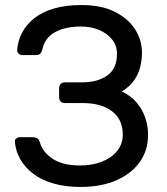

<svg xmlns="http://www.w3.org/2000/svg" viewBox="-20 -730 661 760"><path d="M298 10Q238 10 190.5 -4Q143 -18 111 -42.5Q79 -67 60.5 -99.5Q42 -132 39 -168Q38 -177 44.5 -182Q51 -187 60 -187H110Q119 -187 126.5 -183Q134 -179 138 -166Q150 -126 190 -100.5Q230 -75 297 -75Q344 -75 382 -89.5Q420 -104 443 -131.5Q466 -159 466 -198Q466 -257 423.5 -289.5Q381 -322 308 -322H237Q226 -322 220 -328.5Q214 -335 214 -345V-380Q214 -391 220 -397.5Q226 -404 237 -404H304Q366 -404 404.5 -431Q443 -458 443 -517Q443 -550 423.5 -574Q404 -598 372 -611.5Q340 -625 300 -625Q240 -625 198.5 -603Q157 -581 147 -532Q144 -521 138 -516.5Q132 -512 123 -512H69Q60 -512 53.5 -518Q47 -524 48 -533Q51 -571 69 -603.5Q87 -636 118.5 -660Q150 -684 196 -697Q242 -710 302 -710Q382 -710 435 -683Q488 -656 515 -613.5Q542 -571 542 -522Q542 -492 534.5 -463Q527 -434 509.5 -410Q492 -386 462 -368Q498 -351 520.5 -324.5Q543 -298 554.5 -265.5Q566 -233 566 -196Q566 -135 533.5 -89Q501 -43 441 -16.5Q381 10 298 10Z"/></svg>

Font: DVN-Rubik
Style: Regular
Weight: 400
Designer: Hubert and Fischer
Foundry: Hubert & Fischer
Version: Version 2.102